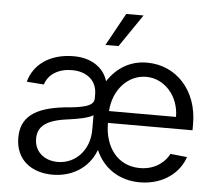

<svg xmlns="http://www.w3.org/2000/svg" viewBox="-54 -834 1023 905"><g transform="rotate(5 457.5 -381.5)"><path d="M639 11C755 11 829 -57 851 -127L772 -135C756 -102 712 -56 634 -56C527 -56 466 -143 466 -253V-255H866V-286C866 -443 764 -554 625 -554C547 -554 483 -516 440 -450C421 -513 362 -554 279 -554C163 -554 89 -496 68 -415L149 -409C165 -459 213 -488 276 -488C348 -488 394 -447 394 -384V-364C394 -326 338 -317 255 -310C111 -294 51 -243 51 -149C51 -44 127 11 227 11C310 11 395 -30 430 -124C466 -40 542 11 639 11ZM135 -152C135 -208 172 -242 277 -255C327 -262 371 -270 395 -285V-216C395 -118 328 -51 246 -51C182 -51 135 -90 135 -152ZM422 -620H484L589 -774H507ZM466 -311C472 -412 541 -487 627 -487C714 -487 783 -409 783 -311Z"/></g></svg>

Font: Wafeq
Style: Regular
Weight: 400
Designer: Rasmus Andersson & Azza Alameddine
Foundry: Google & TypeTogether
Version: Version 3.000;FEAKit 1.0